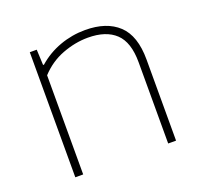

<svg xmlns="http://www.w3.org/2000/svg" viewBox="-101 -663 823 779"><g transform="rotate(-20 311.0 -274.0)"><path d="M98 -540H128L131 -473H135Q176.5 -509.5 229.5 -528.8Q282.5 -548 339 -548Q431.5 -548 482.2 -500.5Q533 -453 533 -350V0H499V-351Q499 -437.5 458 -476.2Q417 -515 339 -515Q284 -515 228.8 -494Q173.5 -473 132 -428V0H98Z"/></g></svg>

Font: Encode Sans Expanded Thin
Style: Regular
Weight: 250
Width: 7
Designer: Multiple Designers
Foundry: Impallari Type
Version: Version 2.000